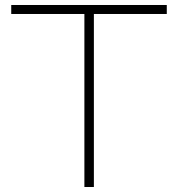

<svg xmlns="http://www.w3.org/2000/svg" viewBox="-20 -749 711 769"><path d="M318 0V-693H25V-729H648V-693H356V0Z"/></svg>

Font: Mona Sans Expanded ExtraLight
Style: Regular
Weight: 200
Width: 7
Designer: Deni Anggara
Foundry: GitHub
Version: Version 1.001;gftools[0.9.33]